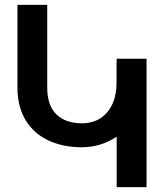

<svg xmlns="http://www.w3.org/2000/svg" viewBox="-20 -770 689 790"><path d="M583 -528.3V0H460V-207.5Q428.7 -186.5 392.3 -175.3Q356 -164.1 316.9 -164.1Q239.7 -164.1 179.7 -191.9Q119.6 -219.7 85.7 -275.1Q51.8 -330.6 51.8 -409.7V-750H174.3V-409.7Q174.3 -335.9 212.2 -299.3Q250 -262.7 316.9 -262.7Q360.4 -262.7 392.6 -283.2Q424.8 -303.7 442.1 -341.3Q459.5 -378.9 459.5 -429.2V-512.2H460V-528.3Z"/></svg>

Font: Mardoto Medium
Style: Regular
Weight: 500
Designer: Christian Robertson, Vahan Hovhannisyan
Foundry: Google
Version: Version 1.000